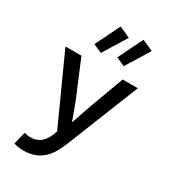

<svg xmlns="http://www.w3.org/2000/svg" viewBox="-230 -883 1061 1197"><g transform="rotate(30 300.0 -284.5)"><path d="M137 202Q117 202 99 199.5Q81 197 67 192L89 102Q99 105 109 107Q119 109 130 109Q177 109 205 85.5Q233 62 248 25L260 -6L40 -491H155L256 -250Q270 -217 283 -180Q296 -143 310 -106H314Q325 -141 338 -178Q351 -215 363 -250L452 -491H561L356 22Q340 64 320.5 97Q301 130 275 153.5Q249 177 215 189.5Q181 202 137 202ZM251 -566 189 -594 276 -771 355 -735ZM416 -566 354 -594 441 -771 520 -735Z"/></g></svg>

Font: Source Code Pro Semibold
Style: Regular
Weight: 600
Monospace: yes
Designer: Paul D. Hunt, Teo Tuominen
Foundry: Adobe Systems Incorporated
Version: Version 2.030;PS 1.000;hotconv 16.6.51;makeotf.lib2.5.65220